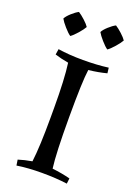

<svg xmlns="http://www.w3.org/2000/svg" viewBox="-139 -768 588 833"><g transform="rotate(20 154.5 -351.5)"><path d="M130 -661Q123 -648 105.5 -628Q88 -608 76 -600Q64 -608 46.5 -628Q29 -648 22 -661Q28 -673 45 -688.5Q62 -704 76 -711Q89 -703 106 -687.5Q123 -672 130 -661ZM301 -661Q294 -648 276.5 -628Q259 -608 247 -600Q235 -608 217.5 -628Q200 -648 193 -661Q199 -673 216 -688.5Q233 -704 247 -711Q260 -703 277 -687.5Q294 -672 301 -661ZM200 -488Q192 -434 192 -267Q192 -100 201 -33Q246 -28 284 -18L281 7Q229 0 164.5 0Q100 0 49 8L45 -18Q73 -27 108 -33Q117 -105 117 -237V-284Q117 -416 107 -488Q72 -494 44 -503L48 -529Q99 -521 163.5 -521Q228 -521 280 -528L283 -503Q245 -493 200 -488Z"/></g></svg>

Font: Almendra SC
Style: Regular
Weight: 400
Designer: Ana Sanfelippo
Foundry: Ana Sanfelippo
Version: Version 1.003